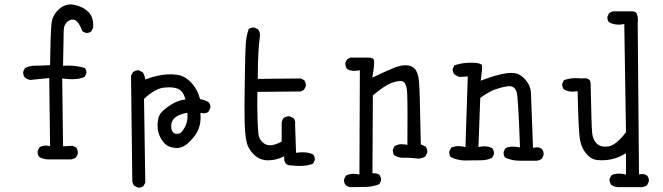

<svg xmlns="http://www.w3.org/2000/svg" viewBox="-20 -739 3040 880"><path d="M336.9 -37.6Q336.9 -52.2 329.6 -63L313.5 -70.8L269 -68.4L265.1 -379.4L274.4 -378.4Q293.5 -376 310.1 -376Q344.7 -376 367.7 -386.2L375.5 -401.9Q376 -403.8 376 -405.3Q376 -418.5 369.1 -427.2Q332 -438.5 290 -438.5Q284.2 -438.5 269 -437.5Q271 -572.3 272 -599.1Q272.9 -629.4 293.9 -643.1Q303.2 -649.4 312.5 -649.4Q323.7 -649.4 332.5 -640.6Q347.2 -625.5 357.4 -595.7L372.6 -588.4Q374.5 -587.9 376 -587.9Q389.6 -587.9 398.4 -595.2L406.7 -611.8Q407.2 -616.7 407.2 -622.1Q407.2 -663.6 383.8 -685.5Q356.4 -710.9 317.4 -717.3Q310.1 -718.8 305.7 -718.8Q292 -718.8 283.2 -715.8Q263.2 -710 246.1 -692.9Q220.2 -667 216.3 -632.8Q211.4 -593.3 209.5 -440.4Q172.4 -438 141.6 -438Q114.7 -438 94.2 -426.8L86.4 -410.6Q85.9 -408.7 85.9 -406Q85.9 -403.3 86.9 -399.4Q87.9 -390.6 93.8 -383.8Q105 -374.5 119.1 -372.6L205.6 -381.3L209.5 -69.3L200.2 -70.8Q194.3 -71.8 189.5 -71.8Q173.3 -71.8 160.6 -63.5L152.8 -47.4Q152.3 -45.4 152.3 -41.3Q152.3 -37.1 154.1 -31Q155.8 -24.9 159.7 -20Q178.2 -8.3 202.1 -8.3H209H304.2Q317.4 -9.8 328.6 -17.6L336.4 -33.7Q336.9 -35.6 336.9 -37.6Z M806.2 -128.4Q797.4 -125.5 791.5 -125.5Q780.3 -125.5 773.4 -132.3Q764.6 -141.1 764.6 -160.6Q764.6 -184.6 780.8 -198.7Q797.9 -213.9 829.6 -220.2L838.9 -222.2Q839.4 -209.5 839.4 -206.5Q839.4 -161.6 807.6 -129.9ZM615.2 121.1Q628.9 121.1 637.7 113.8L646 97.7L640.1 -285.6L643.1 -288.6Q691.9 -333 731 -337.4Q743.7 -338.9 754.4 -338.9Q786.1 -338.9 802.7 -328.1Q820.3 -316.9 827.1 -292.5L830.1 -283.2Q812.5 -280.8 805.2 -278.3Q772.5 -269.5 730.5 -234.9Q707 -215.3 703.6 -185.5Q702.1 -173.8 702.1 -166.5Q702.1 -145.5 705.6 -132.8Q712.4 -108.4 730.5 -85.9Q747.6 -64.5 782.2 -61Q785.6 -60.5 789.1 -60.5Q819.3 -60.5 847.7 -88.4Q880.4 -120.6 890.6 -149.4Q899.4 -173.3 899.4 -201.2Q899.4 -206.1 898.4 -221.2Q910.6 -219.7 913.1 -219.7Q926.8 -219.7 935.5 -227.1L943.8 -243.7Q944.3 -245.6 944.3 -247.1Q944.3 -260.7 937 -270Q920.9 -280.3 901.9 -283.7L896.5 -284.7L895.5 -290Q883.3 -333.5 852.1 -364.7Q825.2 -391.6 792 -396Q774.9 -398.4 763.2 -398.4Q739.3 -398.4 720.7 -395Q685.5 -389.6 655.3 -377.9L646.5 -374.5L644 -383.8Q641.1 -398.4 633.3 -408.2L616.7 -416.5Q615.2 -417 611.3 -417Q607.4 -417 601.1 -414.8Q594.7 -412.6 588.9 -407.7L580.6 -391.6L586.4 91.3Q587.9 103.5 595.2 112.3L611.8 120.6Q613.8 121.1 615.2 121.1Z M1353 21.5Q1391.1 21.5 1414.6 11.2L1422.4 -4.4Q1422.9 -6.3 1422.9 -7.8Q1422.9 -21.5 1415.5 -31.2Q1394 -41 1367.7 -41Q1356.9 -41 1345.7 -39.6L1336.9 -38.6L1332.5 -169.4Q1333 -172.4 1333 -174.8Q1333 -188.5 1325.7 -197.3L1309.1 -205.6Q1307.1 -206.1 1305.7 -206.1Q1291 -206.1 1280.3 -198.2Q1272.5 -188.5 1271 -176.3V-89.4L1266.1 -87.4Q1237.3 -73.2 1217.8 -73.2Q1204.1 -73.2 1192.4 -80.1Q1168 -95.7 1164.6 -125Q1161.6 -150.9 1160.4 -192.1Q1159.2 -233.4 1159.2 -260.5Q1159.2 -287.6 1159.7 -317.9L1358.4 -319.8L1373.5 -327.6L1381.3 -343.3Q1381.8 -345.2 1381.8 -346.7Q1381.8 -360.8 1374.5 -371.6L1358.4 -379.4L1161.6 -377.4V-385.7Q1161.6 -434.6 1163.6 -482.2Q1165.5 -529.8 1171.4 -575.2Q1171.4 -577.1 1171.4 -579.6Q1171.4 -593.8 1162.6 -604.5L1146 -612.8Q1144 -613.3 1141.6 -613.3Q1139.2 -613.3 1135.3 -612.3Q1127 -611.3 1120.1 -606.4Q1107.9 -573.2 1106 -533Q1104 -492.7 1102.3 -395.3Q1100.6 -297.9 1100.6 -257.1Q1100.6 -216.3 1101.1 -190.4Q1102.1 -132.8 1108.4 -96.2Q1115.2 -59.1 1141.6 -32.7Q1168 -6.3 1202.1 -4.4Q1206.1 -4.4 1210 -4.4Q1241.2 -4.4 1271 -17.6L1282.2 -22.5L1282.7 -10.3Q1283.7 4.4 1290.8 11.5Q1297.9 18.6 1312.5 19H1313.5Q1335 21.5 1353 21.5Z M1826.7 -16.1H1840.8Q1862.8 -16.1 1885.7 -13.2Q1891.1 -12.2 1895 -12.2Q1898.9 -12.2 1904.1 -12.7Q1909.2 -13.2 1916.3 -15.6Q1923.3 -18.1 1930.2 -22.5L1938 -38.6Q1938.5 -40.5 1938.5 -42Q1938.5 -56.2 1931.2 -66.9L1908.7 -77.6L1903.8 -296.4Q1902.8 -338.4 1899.9 -370.1Q1896.5 -408.2 1879.4 -425.3Q1865.2 -439.9 1838.6 -439.9Q1812 -439.9 1780.3 -425.8Q1741.7 -409.7 1686.5 -383.3L1689 -398.9Q1694.8 -432.1 1694.8 -450.7Q1694.8 -457.5 1694.1 -461.7Q1693.4 -465.8 1690.9 -468.8Q1685.1 -474.6 1668 -475.1H1585.9L1570.8 -467.3L1563 -451.7Q1562.5 -449.7 1562.5 -447Q1562.5 -444.3 1563.5 -440.4Q1564.5 -431.2 1570.3 -423.3Q1585 -414.1 1603.5 -414.1Q1611.3 -414.1 1619.6 -415.5L1629.4 -417L1627.4 60.5L1617.7 59.1Q1608.4 57.6 1601.6 57.6Q1580.6 57.6 1564.9 66.4L1557.1 82.5Q1556.6 84.5 1556.6 88.4Q1556.6 92.3 1558.3 98.1Q1560.1 104 1564.5 109.4Q1573.7 117.2 1586.4 118.7Q1623 118.7 1656.5 117.7Q1689.9 116.7 1718.8 105L1726.1 89.4Q1726.6 87.4 1726.6 85.4Q1726.6 83.5 1726.3 80.6Q1726.1 77.6 1725.1 74.2Q1723.1 67.9 1718.8 62.5Q1709.5 55.2 1695.3 55.2H1687L1689 -301.8L1691.9 -304.2Q1739.7 -344.2 1768.6 -356.4Q1795.9 -367.7 1814.9 -367.7Q1816.4 -367.7 1818.4 -367.7Q1826.2 -367.2 1832.5 -361.3Q1844.7 -349.1 1846.2 -311Q1847.7 -278.8 1847.7 -211.4Q1847.7 -144 1847.2 -75.2L1837.4 -76.7Q1829.1 -78.1 1821.3 -78.1Q1802.7 -78.1 1788.6 -69.3L1780.8 -53.2Q1780.3 -51.3 1780.3 -47.4Q1780.3 -43.5 1782 -37.8Q1783.7 -32.2 1787.6 -26.9Q1805.2 -16.1 1826.7 -16.1Z M2471.7 -31.7Q2471.7 -46.4 2463.9 -55.7Q2454.1 -64 2440.9 -64Q2436.5 -64 2432.1 -63L2422.9 -61.5Q2414.6 -272 2413.6 -310.5Q2412.6 -349.6 2381.8 -380.4Q2360.8 -401.4 2337.9 -403.8Q2331.1 -404.8 2323.7 -404.8Q2301.3 -404.8 2273.9 -397.9Q2236.8 -389.6 2196.3 -374L2183.1 -369.1L2185.1 -382.8Q2189.5 -413.1 2189.5 -430.2Q2189.5 -435.5 2189.2 -438.2Q2189 -440.9 2187.5 -442.4Q2184.6 -445.3 2175.3 -448.2Q2162.6 -451.7 2136.7 -451.7Q2098.1 -451.7 2062.5 -439.5L2055.2 -424.3Q2054.7 -422.9 2054.7 -421.4Q2054.7 -407.2 2064 -396.5L2085.4 -386.2L2124 -388.7L2113.3 -64.9L2104 -66.9Q2091.8 -69.3 2081.1 -69.3Q2061.5 -69.3 2047.4 -61.5L2039.6 -45.4Q2039.1 -43.5 2039.1 -41.5Q2039.1 -27.3 2046.4 -18.6Q2079.1 -3.4 2112.3 -3.4Q2114.3 -3.4 2134.3 -3.9Q2154.3 -4.4 2183.8 -4.4Q2213.4 -4.4 2235.8 -16.1L2243.7 -31.7Q2244.1 -33.7 2244.1 -37.8Q2244.1 -42 2242.4 -47.9Q2240.7 -53.7 2236.8 -59.1Q2220.7 -68.4 2200.2 -68.4Q2191.9 -68.4 2183.1 -66.9L2172.9 -65.4L2181.2 -290.5Q2202.6 -305.7 2219.7 -315.2Q2236.8 -324.7 2250 -329.3Q2263.2 -334 2272.9 -336.4Q2292 -341.8 2308.1 -343.8Q2311 -344.2 2314 -344.2Q2334 -344.2 2343.3 -327.6Q2345.7 -324.2 2347.7 -318.8Q2355 -297.4 2363.3 -63.5L2353.5 -64.9Q2340.8 -66.9 2330.6 -66.9Q2309.1 -66.9 2296.4 -59.6L2288.6 -43.5Q2288.1 -41.5 2288.1 -39.6Q2288.1 -25.4 2295.4 -16.6Q2326.2 -2.4 2362.3 -2.4H2439.9Q2452.1 -3.9 2463.4 -11.2L2471.2 -27.8Q2471.7 -29.8 2471.7 -31.7Z M2953.6 93.3Q2954.1 91.3 2954.1 87.4Q2954.1 83.5 2952.4 77.6Q2950.7 71.8 2946.3 66.4Q2937 58.6 2922.9 58.6Q2920.4 58.6 2908.7 60.1L2902.8 -631.3Q2903.8 -640.1 2903.8 -645.8Q2903.8 -651.4 2903.1 -658.4Q2902.3 -665.5 2900.1 -671.9Q2897.9 -678.2 2895 -681.2Q2889.6 -686.5 2881.3 -687H2788.1L2772 -679.2L2764.2 -663.6Q2763.7 -661.6 2763.7 -660.2Q2763.7 -646.5 2771 -637.2Q2791.5 -626 2814.9 -626Q2823.2 -626 2831.5 -627.4L2841.3 -628.9L2849.1 -132.8Q2833.5 -112.3 2820.3 -99.6Q2792.5 -71.8 2769 -67.9Q2760.7 -66.9 2753.4 -66.9Q2729 -66.9 2714.8 -81.1Q2697.3 -98.6 2694.1 -128.7Q2690.9 -158.7 2687 -356Q2686.5 -367.7 2680.7 -373.5Q2673.8 -380.4 2658.7 -380.4Q2652.8 -380.4 2644.5 -379.4Q2631.3 -380.9 2619.6 -380.9Q2590.3 -380.9 2564.5 -371.6L2557.1 -356Q2556.6 -354 2556.6 -352.5Q2556.6 -338.9 2564 -329.6Q2582 -318.8 2605.5 -318.8Q2611.3 -318.8 2627.4 -320.8Q2631.3 -142.6 2637.7 -101.6Q2645.5 -55.7 2673.8 -27.3Q2693.8 -7.8 2717.8 -5.4Q2727.5 -4.4 2737.8 -4.4Q2792 -4.4 2836.9 -29.8L2849.1 -36.6V61L2839.4 59.1Q2825.7 56.6 2818.1 56.6Q2810.5 56.6 2806.6 57.1Q2792.5 58.6 2782.7 64.5L2773.9 80.6Q2773.4 82 2773.4 83.7Q2773.4 85.4 2773.7 87.9Q2773.9 90.3 2774.7 93.3Q2775.4 96.2 2776.4 98.6Q2778.3 104 2782.2 108.9Q2798.3 119.1 2818.4 119.1L2825.2 118.7H2922.4Q2934.6 117.2 2945.8 109.9Z"/></svg>

Font: NaikaiFont
Style: Light
Weight: 300
Version: Version 1.89